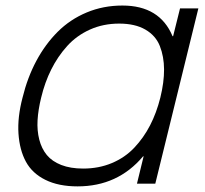

<svg xmlns="http://www.w3.org/2000/svg" viewBox="-20 -660 736 690"><path d="M556.2 -309.1Q569.8 -364.3 569.6 -410.6Q569.3 -457 554.4 -494.6Q539.6 -532.2 502.4 -553.7Q465.3 -575.2 408.2 -575.2Q351.1 -575.2 303.2 -553.7Q255.4 -532.2 221.4 -494.6Q187.5 -457 164.3 -410.6Q141.1 -364.3 127.9 -309.1Q117.2 -265.6 115 -228.3Q112.8 -190.9 121.1 -158.4Q129.4 -126 148.2 -103Q167 -80.1 200.2 -67.1Q233.4 -54.2 278.8 -54.2Q335 -54.2 382.1 -74Q429.2 -93.8 462.6 -129.2Q496.1 -164.6 519.3 -209.5Q542.5 -254.4 556.2 -309.1ZM692.9 -629.9 538.1 0H472.2L496.1 -98.1H494.1Q403.3 9.8 258.8 9.8Q190.4 9.8 143.1 -13.7Q95.7 -37.1 73 -79.1Q50.3 -121.1 46.4 -179.9Q42.5 -238.8 61 -309.1Q78.6 -381.3 110.6 -441.2Q142.6 -501 187.3 -545.7Q231.9 -590.3 291.5 -615.2Q351.1 -640.1 419.9 -640.1Q554.2 -640.1 600.1 -529.8H602.1L627 -629.9Z"/></svg>

Font: Sinkin Sans 300 Light Italic
Style: Regular
Weight: 300
Italic angle: -112°
Designer: Keith Bates
Foundry: K-Type
Version: Sinkin Sans (version 1.0)  by Keith Bates   •   © 2014   www